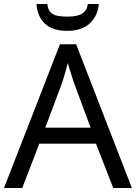

<svg xmlns="http://www.w3.org/2000/svg" viewBox="-20 -938 679 958"><path d="M545 0 459 -221H176L91 0H0L279 -717H360L638 0ZM352 -517Q349 -525 342 -546Q335 -567 328.5 -589.5Q322 -612 318 -624Q313 -604 307.5 -583.5Q302 -563 296.5 -546Q291 -529 287 -517L206 -301H432ZM473 -918Q468 -858 427.5 -821Q387 -784 315 -784Q241 -784 203.5 -820.5Q166 -857 162 -918H216Q219 -891 231.5 -877.5Q244 -864 265.5 -859.5Q287 -855 317 -855Q343 -855 364.5 -860Q386 -865 400.5 -878.5Q415 -892 418 -918Z"/></svg>

Font: Noto Sans Ol Chiki
Style: Regular
Weight: 400
Designer: Monotype Design Team, Lewis McGuffie
Foundry: Monotype Imaging Inc.
Version: Version 2.003